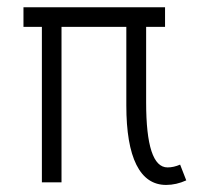

<svg xmlns="http://www.w3.org/2000/svg" viewBox="-20 -508 565 535"><path d="M442.9 7.3Q388.2 7.3 360.1 -48.8Q332 -105 332 -214.4V-433.1H151.4V0H96.7V-433.1H45.4V-487.8H439.9V-433.1H387.2V-222.7Q387.2 -41.5 446.8 -41.5Q463.9 -41.5 481.9 -49.3L499 -5.4Q471.2 7.3 442.9 7.3Z"/></svg>

Font: HK Grotesk Legacy
Style: Regular
Weight: 400
Designer: Alfredo Marco Pradil
Foundry: Hanken Design Co.
Version: Version 2.022;PS 002.022;hotconv 1.0.88;makeotf.lib2.5.64775